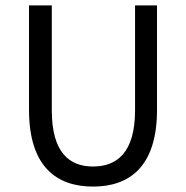

<svg xmlns="http://www.w3.org/2000/svg" viewBox="-20 -676 686 708"><path d="M323 12C457 12 559 -61 559 -271V-656H478V-269C478 -112 410 -62 323 -62C237 -62 171 -112 171 -269V-656H87V-271C87 -61 189 12 323 12Z"/></svg>

Font: DAIFUKU Sans
Style: Regular
Weight: 400
Designer: Original font ‘Source Han Sans JP’ : Paul D. Hunt
Foundry: Daifuku
Version: Version 1.000